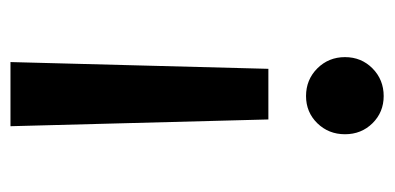

<svg xmlns="http://www.w3.org/2000/svg" viewBox="-210 -396 742 361"><g transform="rotate(90 160.5 -216.0)"><path d="M97.2 134.8 109.9 -350.1H205.1L217.8 134.8ZM161.1 -420.9Q130.4 -420.9 109.1 -442.1Q87.9 -463.4 87.9 -494.1Q87.9 -524.9 109.1 -545.9Q130.4 -566.9 161.1 -566.9Q191.4 -566.9 212.2 -545.9Q232.9 -524.9 232.9 -494.1Q232.9 -463.4 212.2 -442.1Q191.4 -420.9 161.1 -420.9Z"/></g></svg>

Font: SVN-Poppins Medium
Style: Regular
Weight: 500
Designer: Ninad Kale (Devanagari), Jonny Pinhorn (Latin)
Foundry: Indian Type Foundry
Version: Version 3.002 2017